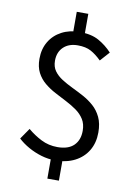

<svg xmlns="http://www.w3.org/2000/svg" viewBox="-102 -900 759 1086"><g transform="rotate(10 277.5 -357.0)"><path d="M273.1 13.4Q233.4 13.4 193.8 1.6Q154.1 -10.3 119.1 -30Q84.1 -49.7 57.9 -74.2L101.1 -136.8Q136.6 -106.5 179.5 -84.7Q222.5 -62.9 273.1 -62.9Q335.9 -62.9 367.3 -94Q398.7 -125.1 398.7 -178Q398.7 -216.9 381.8 -244Q364.8 -271.1 336.9 -290.9Q309 -310.7 276 -327.6Q243 -344.5 209.7 -362.1Q176.5 -379.7 148.6 -402.8Q120.7 -425.9 103.8 -458.4Q86.9 -490.9 86.9 -537.3Q86.9 -593.7 112.2 -636.2Q137.5 -678.7 182.4 -702.3Q227.2 -726 285.4 -726Q352.5 -726 395.7 -701.7Q438.9 -677.5 472.8 -640.8L424.5 -587Q393.5 -617.4 363.8 -633.5Q334 -649.7 288.1 -649.7Q236.5 -649.7 205.9 -620.5Q175.3 -591.2 175.3 -542.2Q175.3 -506.8 192.5 -483.2Q209.6 -459.6 237.3 -441.9Q265 -424.3 298.2 -408.3Q331.4 -392.4 364.7 -374.4Q397.9 -356.4 425.6 -331.9Q453.3 -307.4 470.4 -271.6Q487.5 -235.8 487.5 -184.3Q487.5 -125 461.2 -80.6Q434.8 -36.2 386.8 -11.4Q338.7 13.4 273.1 13.4ZM248.7 122.6V-18.5H315V122.6ZM248.7 -692.3V-835.5H315V-692.3Z"/></g></svg>

Font: Noto Sans SC Thin
Style: Regular
Weight: 100
Designer: Ryoko NISHIZUKA 西塚涼子 (kana, bopomofo & ideographs); Paul D. Hunt (Latin, Greek & Cyrillic); Sandoll Communications 산돌커뮤니
Foundry: Adobe
Version: Version 2.004-H2;hotconv 1.0.118;makeotfexe 2.5.65603